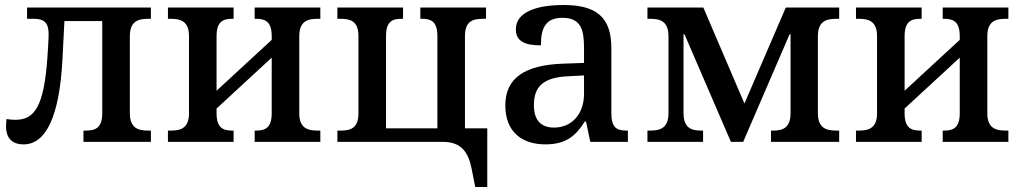

<svg xmlns="http://www.w3.org/2000/svg" viewBox="-20 -566 4077 766"><path d="M74 10C164 10 217 -103 229 -326L237 -482H388V-115C388 -54 359 -45 322 -45H313V0H582V-45H571C532 -45 498 -54 498 -115V-421C498 -482 532 -491 571 -491H582V-536H88V-491H115C155 -491 174 -476 174 -431C174 -407 171 -367 169 -335C155 -137 116 -88 41 -88C30 -88 19 -89 6 -91C5 -82 4 -72 4 -62C4 -20 24 10 74 10Z M650 0H912V-45H907C872 -45 844 -54 844 -114V-133L1064 -336V-114C1064 -54 1036 -45 1001 -45H996V0H1258V-45H1247C1208 -45 1174 -54 1174 -114V-422C1174 -482 1208 -491 1247 -491H1258V-536H996V-491H1001C1036 -491 1064 -482 1064 -422V-407L844 -204V-422C844 -482 872 -491 907 -491H912V-536H650V-491H661C700 -491 734 -482 734 -422V-114C734 -54 700 -45 661 -45H650Z M1876 180H1924V-54H1835V-422C1835 -484 1869 -491 1908 -491H1919V-536H1657V-491H1662C1696 -491 1725 -484 1725 -422V-54H1520V-422C1520 -484 1549 -491 1583 -491H1588V-536H1326V-491H1337C1376 -491 1410 -484 1410 -422V-114C1410 -52 1376 -45 1337 -45H1326V0H1747C1822 0 1849 43 1862 109Z M2156 10C2238 10 2277 -24 2313 -81H2318L2335 0H2485V-45H2480C2438 -45 2419 -59 2419 -115V-375C2419 -501 2355 -546 2228 -546C2123 -546 2038 -519 2038 -449C2038 -402 2073 -385 2138 -385C2138 -449 2153 -495 2224 -495C2300 -495 2310 -444 2310 -373V-315L2227 -312C2076 -307 1996 -256 1996 -146C1996 -38 2064 10 2156 10ZM2190 -57C2140 -57 2110 -85 2110 -146C2110 -219 2145 -258 2251 -262L2310 -265V-191C2310 -113 2263 -57 2190 -57Z M2563 0H2785V-45H2777C2740 -45 2707 -54 2707 -115V-429H2711L2896 0H2945L3130 -429H3134V-115C3134 -54 3101 -45 3064 -45H3056V0H3328V-45H3317C3277 -45 3243 -54 3243 -115V-421C3243 -482 3277 -491 3317 -491H3328V-536H3115L2950 -153L2786 -536H2563V-491H2574C2613 -491 2647 -482 2647 -421V-115C2647 -54 2613 -45 2574 -45H2563Z M3395 0H3657V-45H3652C3617 -45 3589 -54 3589 -114V-133L3809 -336V-114C3809 -54 3781 -45 3746 -45H3741V0H4003V-45H3992C3953 -45 3919 -54 3919 -114V-422C3919 -482 3953 -491 3992 -491H4003V-536H3741V-491H3746C3781 -491 3809 -482 3809 -422V-407L3589 -204V-422C3589 -482 3617 -491 3652 -491H3657V-536H3395V-491H3406C3445 -491 3479 -482 3479 -422V-114C3479 -54 3445 -45 3406 -45H3395Z"/></svg>

Font: Noto Serif Medium
Style: Regular
Weight: 500
Designer: Monotype Design Team
Foundry: Monotype Imaging Inc.
Version: Version 2.013